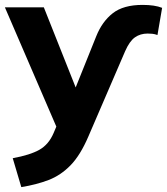

<svg xmlns="http://www.w3.org/2000/svg" viewBox="-30 -537 682 784"><path d="M57 227 22 109Q93 96 131 74.5Q169 53 189 6L200 -20L-10 -507H149L279 -180L363 -389Q387 -449 430.5 -483Q474 -517 552 -517Q602 -517 632 -505L613 -394Q602 -398 592.5 -399Q583 -400 573 -400Q543 -400 521 -384.5Q499 -369 481 -328L331 20Q298 97 258 138Q218 179 168.5 198Q119 217 57 227Z"/></svg>

Font: Mulish ExtraBold
Style: Regular
Weight: 800
Designer: Vernon Adams
Foundry: Vernon Adams
Version: Version 3.603; ttfautohint (v1.8.3)